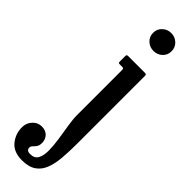

<svg xmlns="http://www.w3.org/2000/svg" viewBox="-432 -756 1006 1006"><g transform="rotate(45 71.0 -252.5)"><path d="M48 -698.5Q48 -727 68.2 -746Q88.5 -765 116.5 -765Q145 -765 165 -746Q185 -727 185 -698.5Q185 -670 165 -651.2Q145 -632.5 116.5 -632.5Q88.5 -632.5 68.2 -651.2Q48 -670 48 -698.5ZM60.5 -458H43.5Q35.5 -458 33.2 -459.8Q31 -461.5 31 -470V-506.5Q31 -515.5 33.2 -517.8Q35.5 -520 44 -520H164.5Q172 -520 174.8 -517.8Q177.5 -515.5 177.5 -507.5V-5Q177.5 52 173.5 100.2Q169.5 148.5 155.8 184.2Q142 220 113 240Q84 260 33.5 260Q-27 260 -57.5 223.2Q-88 186.5 -88 136.5Q-88 105.5 -67.2 83Q-46.5 60.5 -17.5 60.5Q12 60.5 28.5 77.8Q45 95 45 121Q45 140 37.5 150.5Q30 161 22.2 168.5Q14.5 176 14.5 185Q14.5 194.5 20.5 200.5Q26.5 206.5 42.5 206.5Q74 206.5 86.2 183.5Q98.5 160.5 98 123.5Q97.5 86.5 91 43.5Q84.5 0.5 77.8 -40.5Q71 -81.5 71 -111.5V-447.5Q71 -458 60.5 -458Z"/></g></svg>

Font: Besley* Condensed Medium
Style: Regular
Weight: 500
Width: 3
Designer: Owen Earl
Foundry: indestructible type*
Version: Version 3.000; ttfautohint (v1.8.3)